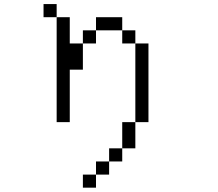

<svg xmlns="http://www.w3.org/2000/svg" viewBox="-20 -832 1040 915"><path d="M437.5 0H375V62.5H437.5ZM437.5 0H500V-62.5H437.5ZM500 -62.5H562.5V-125H500ZM562.5 -125H625Q625 -125 625 -250H562.5Q562.5 -250 562.5 -125ZM625 -250H687.5Q687.5 -250 687.5 -625H625Q625 -625 625 -250ZM250 -750Q250 -750 250 -250H312.5Q312.5 -250 312.5 -500H375Q375 -500 375 -625H312.5Q312.5 -625 312.5 -750ZM375 -625H437.5V-687.5H375ZM625 -625V-687.5H562.5V-625ZM437.5 -687.5H562.5V-750H437.5ZM250 -750V-812.5H187.5V-750Z"/></svg>

Font: Unifont
Style: Regular
Weight: 500
Version: Version 15.1.04